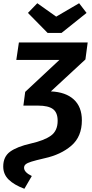

<svg xmlns="http://www.w3.org/2000/svg" viewBox="-29 -955 567 1189"><path d="M500 -587 286 -389Q378 -385 428 -339Q478 -293 478 -210Q478 -109 413 -53Q348 3 247 25Q191 38 165.5 46Q140 54 130 62.5Q120 71 120 84Q120 112 168 135L122 214Q58 190 24.5 157Q-9 124 -9 76Q-9 15 34 -16Q77 -47 161 -66Q245 -85 286.5 -115Q328 -145 328 -207Q328 -258 299 -279.5Q270 -301 207 -301H115L116 -302L127 -386L339 -584H72L88 -692H514ZM507 -875 352 -751H266L144 -875L202 -935L319 -852L461 -935Z"/></svg>

Font: Fira Sans SemiBold
Style: Italic
Weight: 600
Italic angle: -8°
Designer: bBox Type GmbH & Carrois Corporate GbR & Edenspiekermann AG
Foundry: bBox Type GmbH & Carrois Corporate GbR & Edenspiekermann AG
Version: Version 4.301